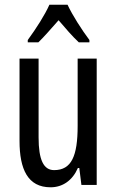

<svg xmlns="http://www.w3.org/2000/svg" viewBox="-20 -786 496 816"><path d="M267 -766H190C171 -723 134 -665 98 -616V-606H143C167 -629 198 -665 229 -700C259 -665 287 -632 315 -606H360V-616C327 -660 288 -721 267 -766ZM391 -537H310V-251C310 -123 284 -63 210 -63C165 -63 144 -107 144 -202V-537H63V-187C63 -67 98 10 195 10C246 10 288 -19 311 -72H317L326 0H391Z"/></svg>

Font: Noto Sans Arabic ExtCond
Style: Regular
Weight: 400
Width: 2
Designer: Monotype Design Team, Nadine Chahine, Nizar Qandah and Khaled Hosny
Foundry: Monotype Imaging Inc.
Version: Version 2.012